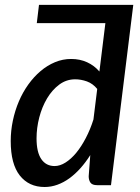

<svg xmlns="http://www.w3.org/2000/svg" viewBox="-20 -760 574 788"><path d="M379 -395Q361 -417 336.8 -425.8Q312.5 -434.5 288.5 -434.5Q252.5 -434.5 223.2 -412.8Q194 -391 173.2 -356.2Q152.5 -321.5 141.2 -278.2Q130 -235 130 -192Q130 -135.5 149.5 -107Q169 -78.5 204 -78.5Q226 -78.5 249 -93Q272 -107.5 293 -133Q314 -158.5 332.2 -193.5Q350.5 -228.5 363.5 -269.5ZM435.5 0H379Q358.5 0 351.2 -10.5Q344 -21 344 -36.5L350.5 -123.5Q331.5 -93.5 310 -69.5Q288.5 -45.5 264.8 -28.2Q241 -11 215.5 -1.8Q190 7.5 163 7.5Q98.5 7.5 61.2 -39.8Q24 -87 24 -181Q24 -223.5 32.8 -265Q41.5 -306.5 57.5 -344Q73.5 -381.5 96.2 -413.2Q119 -445 146.5 -468.2Q174 -491.5 205.8 -504.8Q237.5 -518 272 -518Q308 -518 337.5 -504.5Q367 -491 388 -466.5L412.5 -665H131L140 -740H527Z"/></svg>

Font: Lato SemiBold
Style: Italic
Weight: 600
Italic angle: -7°
Designer: Lukasz Dziedzic with Adam Twardoch and Botio Nikoltchev
Foundry: tyPoland Lukasz Dziedzic
Version: Version 2.015; 2015-08-06; http://www.latofonts.com/